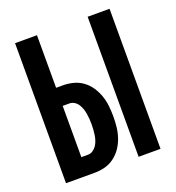

<svg xmlns="http://www.w3.org/2000/svg" viewBox="-133 -841 866 947"><g transform="rotate(-20 300.0 -367.5)"><path d="M433 0V-735H548V0ZM52 0V-735H167V-459H203Q230 -459 257 -452Q284 -445 306.5 -428.5Q329 -412 344.5 -388.5Q360 -365 369 -339Q378 -313 381 -285Q384 -257 384 -230Q384 -202 381 -174.5Q378 -147 369 -120.5Q360 -94 344.5 -71Q329 -48 306.5 -31Q284 -14 257 -7Q230 0 203 0ZM203 -95Q216 -95 228 -103Q240 -111 247.5 -122.5Q255 -134 259.5 -147.5Q264 -161 266 -174.5Q268 -188 269 -202Q270 -216 270 -230Q270 -244 269 -257.5Q268 -271 266 -284.5Q264 -298 259.5 -311.5Q255 -325 247.5 -337Q240 -349 228 -356.5Q216 -364 203 -364H167V-95Z"/></g></svg>

Font: Iosevka Extrabold Extended
Style: Regular
Weight: 800
Width: 7
Monospace: yes
Designer: Belleve Invis
Foundry: Belleve Invis
Version: Version 32.5.0; ttfautohint (v1.8.4)